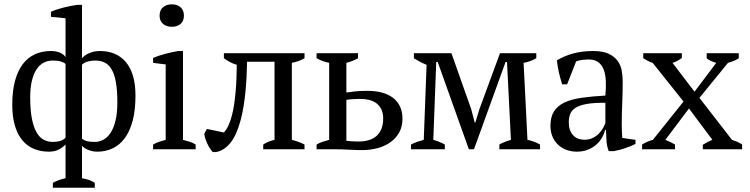

<svg xmlns="http://www.w3.org/2000/svg" viewBox="-20 -695 3491 894"><path d="M421.4 179.2H226.1V156.2Q238.8 149.4 253.7 143.8Q268.6 138.2 285.2 134.8V-22Q270 -6.8 251.5 2.2Q232.9 11.2 207.5 11.2Q169.4 11.2 138.2 -1.7Q106.9 -14.6 84.5 -41.3Q62 -67.9 49.6 -109.1Q37.1 -150.4 37.1 -207Q37.1 -271 49.8 -318.1Q62.5 -365.2 85.9 -396.2Q109.4 -427.2 142.8 -442.4Q176.3 -457.5 217.3 -457.5Q239.7 -457.5 258.1 -450.2Q276.4 -442.9 285.2 -429.2V-609.9L217.3 -616.7V-640.1Q230 -646 245.1 -650.9Q260.3 -655.8 276.4 -659.9Q292.5 -664.1 308.8 -667.2Q325.2 -670.4 339.8 -672.4H361.8V-423.8Q375.5 -439.9 397.9 -448.7Q420.4 -457.5 445.3 -457.5Q482.9 -457.5 513.4 -444.8Q543.9 -432.1 565.7 -406.5Q587.4 -380.9 599.1 -341.8Q610.8 -302.7 610.8 -250Q610.8 -182.1 597.7 -132.8Q584.5 -83.5 560.8 -51.5Q537.1 -19.5 504.6 -4.2Q472.2 11.2 433.6 11.2Q412.1 11.2 392.6 3.7Q373 -3.9 361.8 -16.1V134.8Q378.9 137.7 393.8 142.8Q408.7 147.9 421.4 156.2ZM226.1 -34.2Q241.7 -34.2 257.3 -37.8Q272.9 -41.5 285.2 -53.7V-397.9Q274.9 -405.3 261.7 -409.2Q248.5 -413.1 225.1 -413.1Q202.6 -413.1 183.6 -403.3Q164.6 -393.6 150.6 -372.8Q136.7 -352.1 128.7 -319.8Q120.6 -287.6 120.6 -242.2Q120.6 -181.6 128.7 -141.6Q136.7 -101.6 150.9 -77.6Q165 -53.7 184.3 -43.9Q203.6 -34.2 226.1 -34.2ZM423.8 -413.1Q405.3 -413.1 389.6 -408.9Q374 -404.8 361.8 -394V-49.3Q373 -40.5 386.2 -37.4Q399.4 -34.2 421.4 -34.2Q441.9 -34.2 460.9 -44.2Q480 -54.2 494.6 -76.2Q509.3 -98.1 517.8 -133.3Q526.4 -168.5 526.4 -219.2Q526.4 -273.9 519.8 -311.3Q513.2 -348.6 500.2 -371.1Q487.3 -393.6 468.3 -403.3Q449.2 -413.1 423.8 -413.1Z M891.1 0H692.9V-22Q706.5 -29.8 720.7 -34.7Q734.9 -39.6 751.5 -43.9V-395L692.9 -402.3V-425.3Q719.2 -436.5 749.3 -444.3Q779.3 -452.1 809.6 -457.5H832V-43.9Q849.6 -39.6 864.3 -34.7Q878.9 -29.8 891.1 -22ZM723.1 -622.6Q723.1 -647 738.8 -660.9Q754.4 -674.8 780.3 -674.8Q805.7 -674.8 821 -660.9Q836.4 -647 836.4 -622.6Q836.4 -597.7 821 -584Q805.7 -570.3 780.3 -570.3Q754.4 -570.3 738.8 -584Q723.1 -597.7 723.1 -622.6Z M1022.5 -78.1Q1034.7 -90.8 1043.9 -111.3Q1053.2 -131.8 1059.8 -157.2Q1066.4 -182.6 1070.6 -211.7Q1074.7 -240.7 1077.4 -271.5Q1080.1 -302.2 1081.1 -333.3Q1082 -364.3 1082.5 -393.1Q1064.9 -398.4 1049.6 -406.7Q1034.2 -415 1022.5 -423.8V-447.3H1397.9V-423.8Q1383.8 -415.5 1368.9 -410.4Q1354 -405.3 1338.9 -402.3V-43.9Q1357.4 -39.1 1371.8 -33.7Q1386.2 -28.3 1397.9 -22V0H1205.6V-22Q1226.6 -36.6 1258.3 -43.9V-407.7H1130.4Q1129.9 -376.5 1128.2 -341.8Q1126.5 -307.1 1123.3 -272Q1120.1 -236.8 1114.5 -202.1Q1108.9 -167.5 1100.6 -136Q1092.3 -104.5 1080.6 -77.4Q1068.8 -50.3 1053.2 -30.3Q1043.5 -18.1 1032.7 -9.3Q1022 -0.5 1011 4.9Q1000 10.3 989.5 12.2Q979 14.2 970.2 12.7Q963.4 4.9 956.8 -5.4Q950.2 -15.6 944.8 -27.1Q939.5 -38.6 935.8 -50.3Q932.1 -62 931.2 -72.3L943.4 -94.7Z M1592.8 -264.2Q1607.9 -266.6 1631.8 -269.3Q1655.8 -272 1690.9 -272Q1727.5 -272 1757.6 -264.2Q1787.6 -256.3 1809.1 -240.2Q1830.6 -224.1 1842.3 -199.7Q1854 -175.3 1854 -142.1Q1854 -106.4 1839.4 -79.3Q1824.7 -52.2 1799.3 -33.7Q1773.9 -15.1 1739.5 -5.6Q1705.1 3.9 1665 3.9Q1640.1 3.9 1605.7 2Q1571.3 0 1536.6 0H1454.1V-22Q1466.8 -29.8 1481.9 -34.7Q1497.1 -39.6 1512.7 -43.9V-402.3Q1495.6 -405.8 1481.2 -411.4Q1466.8 -417 1454.1 -423.8V-447.3H1647V-423.8Q1635.7 -417.5 1622.6 -412.1Q1609.4 -406.7 1592.8 -402.3ZM1592.8 -39.1Q1598.6 -38.6 1606 -38.1Q1613.3 -37.6 1621.1 -37.1Q1628.9 -36.6 1636.5 -36.4Q1644 -36.1 1649.9 -36.1Q1675.8 -36.1 1697 -42.5Q1718.3 -48.8 1733.2 -62Q1748 -75.2 1756.1 -95.5Q1764.2 -115.7 1764.2 -143.1Q1764.2 -168.5 1755.6 -186Q1747.1 -203.6 1732.4 -214.4Q1717.8 -225.1 1699 -229.7Q1680.2 -234.4 1659.7 -234.4Q1652.8 -234.4 1644 -234.1Q1635.3 -233.9 1626 -233.4Q1616.7 -232.9 1608.2 -232.2Q1599.6 -231.4 1592.8 -230Z M2051.3 0H1893.6V-22Q1909.2 -29.8 1923.6 -34.9Q1938 -40 1953.1 -43.9L1966.3 -393.1Q1947.3 -400.9 1933.1 -408.7Q1918.9 -416.5 1907.2 -423.8V-447.3H2082L2174.3 -186L2190.4 -124.5H2193.4L2212.4 -187L2308.1 -447.3H2477.1V-423.8Q2465.3 -417 2450.9 -411.4Q2436.5 -405.8 2418 -402.3L2436 -43.9Q2450.7 -41 2465.3 -35.6Q2480 -30.3 2494.6 -22V0H2305.2V-22Q2314 -27.3 2326.7 -32.7Q2339.4 -38.1 2358.9 -43.9L2340.8 -406.2H2334L2187 0H2163.1L2018.1 -406.2H2011.2L1997.6 -43.9Q2030.3 -34.2 2051.3 -22Z M2875 -117.2Q2875 -97.7 2875.7 -83.3Q2876.5 -68.8 2877.4 -52.7L2939 -43.9V-24.9Q2917 -13.7 2889.6 -4.6Q2862.3 4.4 2837.4 8.8H2814.5Q2806.2 -12.2 2804.2 -36.6Q2802.2 -61 2801.3 -90.3H2797.4Q2793.5 -72.3 2783.2 -54.2Q2772.9 -36.1 2756.3 -21.5Q2739.7 -6.8 2717 2.2Q2694.3 11.2 2666 11.2Q2639.2 11.2 2616.5 2.4Q2593.8 -6.3 2577.4 -22.2Q2561 -38.1 2552 -60.1Q2543 -82 2543 -108.9Q2543 -150.4 2559.6 -176.5Q2576.2 -202.6 2608.4 -217.8Q2640.6 -232.9 2688.5 -239.7Q2736.3 -246.6 2798.8 -250Q2802.2 -288.1 2800.8 -319.1Q2799.3 -350.1 2790.5 -372.1Q2781.7 -394 2765.1 -406Q2748.5 -418 2721.7 -418Q2709 -418 2693.6 -416.5Q2678.2 -415 2662.6 -409.2L2620.6 -302.2H2597.7Q2588.9 -329.1 2582.3 -357.7Q2575.7 -386.2 2573.2 -414.1Q2606.9 -434.6 2648.7 -446Q2690.4 -457.5 2741.7 -457.5Q2787.1 -457.5 2814.2 -444.6Q2841.3 -431.6 2856 -411.4Q2870.6 -391.1 2875 -365.7Q2879.4 -340.3 2879.4 -315.4Q2879.4 -262.2 2877.2 -212.6Q2875 -163.1 2875 -117.2ZM2701.7 -44.4Q2724.1 -44.4 2741.2 -53.2Q2758.3 -62 2770 -74.5Q2781.7 -86.9 2788.8 -100.3Q2795.9 -113.8 2798.8 -122.6V-216.3Q2746.6 -216.8 2713.6 -211.2Q2680.7 -205.6 2661.6 -194.1Q2642.6 -182.6 2635.5 -165.3Q2628.4 -147.9 2628.4 -125.5Q2628.4 -86.9 2648.2 -65.7Q2668 -44.4 2701.7 -44.4Z M3236.8 -239.3 3388.2 -43.9Q3400.9 -39.6 3412.8 -34.7Q3424.8 -29.8 3435.5 -22V0H3252.4V-21Q3264.2 -27.8 3275.1 -33.9Q3286.1 -40 3296.9 -43.9L3188 -189.9L3078.1 -43.9Q3090.3 -39.1 3101.1 -33.7Q3111.8 -28.3 3123 -22V0H2969.7V-22Q2981.9 -29.8 2994.1 -34.9Q3006.3 -40 3020 -43.9L3162.6 -222.2L3019 -402.3Q3006.8 -406.2 2996.6 -411.6Q2986.3 -417 2975.1 -423.8V-447.3H3154.8V-424.3Q3144.5 -417.5 3134 -411.6Q3123.5 -405.8 3111.3 -402.3L3213.9 -268.1L3314.9 -402.3Q3300.3 -406.7 3288.8 -412.1Q3277.3 -417.5 3270.5 -423.8V-447.3H3419.9V-423.8Q3401.4 -411.1 3369.6 -402.3Z"/></svg>

Font: PT Astra Serif
Style: Regular
Weight: 400
Designer: A.Korolkova, I. Chaeva
Foundry: ParaType Ltd
Version: Version 1.002